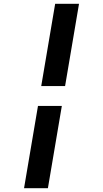

<svg xmlns="http://www.w3.org/2000/svg" viewBox="-20 -843 540 1006"><path d="M196 -392 269 -823H394L321 -392ZM106 143 179 -288H304L231 143Z"/></svg>

Font: iosevka_custom_sans_ss08 XBd
Style: Italic
Weight: 800
Italic angle: -10°
Designer: Belleve Invis
Foundry: Belleve Invis
Version: Version 10.3.0; ttfautohint (v1.8.3)